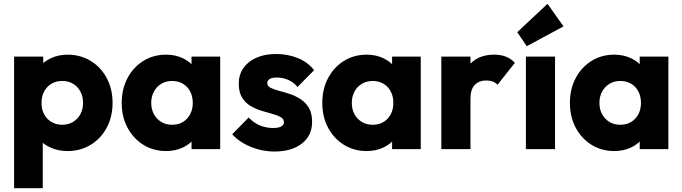

<svg xmlns="http://www.w3.org/2000/svg" viewBox="-20 -783 3583 1008"><path d="M334 10Q284.5 10 243.5 -9Q202.5 -28 176.8 -61.5Q151 -95 147 -138V-343Q151 -386 177 -420.8Q203 -455.5 243.9 -475.8Q284.9 -496 334 -496Q403 -496 456.5 -463Q510 -430 540.5 -372.8Q571 -315.5 571 -242.5Q571 -170 540.5 -113Q510 -56 456.5 -23Q403 10 334 10ZM306.3 -128Q338.7 -128 363.3 -142.8Q388 -157.5 402 -183.5Q416 -209.6 416 -243.2Q416 -277 402 -302.8Q388 -328.5 363.5 -343.2Q338.9 -358 307 -358Q275 -358 250.3 -343.4Q225.5 -328.8 211.8 -302.9Q198 -277 198 -243.1Q198 -209.5 211.5 -183.5Q225 -157.5 249.8 -142.8Q274.5 -128 306.3 -128ZM54 205V-486H207V-361.2L181.5 -243L204.5 -125V205Z M852 10Q785 10 732.2 -23Q679.5 -56 649.2 -113Q619 -170 619 -242.5Q619 -315.5 649.2 -372.8Q679.5 -430 732.2 -463Q785 -496 852 -496Q901 -496 940.5 -477Q980 -458 1004.8 -424.5Q1029.5 -391 1033 -348V-138Q1029.5 -95 1005 -61.5Q980.5 -28 940.8 -9Q901 10 852 10ZM883 -128Q932 -128 962 -160.2Q992 -192.5 992 -243Q992 -277 978.5 -302.8Q965 -328.5 940.5 -343.2Q916 -358 883.5 -358Q851.5 -358 827 -343.2Q802.5 -328.5 788.2 -302.5Q774 -276.5 774 -243Q774 -209.5 788 -183.5Q802 -157.5 826.8 -142.8Q851.5 -128 883 -128ZM985.5 0V-130.5L1008.5 -249L985.5 -366.5V-486H1136V0Z M1420.5 12.5Q1377.5 12.5 1336 1.2Q1294.5 -10 1259.2 -30.2Q1224 -50.5 1199 -78L1285.5 -166Q1310 -139.5 1343 -125.2Q1376 -111 1415 -111Q1442 -111 1456.2 -118.8Q1470.5 -126.5 1470.5 -141Q1470.5 -159 1453.2 -168.5Q1436 -178 1409 -185.2Q1382 -192.5 1352 -201.8Q1322 -211 1294.8 -227Q1267.5 -243 1250.5 -271.2Q1233.5 -299.5 1233.5 -344Q1233.5 -390.5 1257.5 -425.2Q1281.5 -460 1325.5 -479.8Q1369.5 -499.5 1429 -499.5Q1490.5 -499.5 1543.2 -478.2Q1596 -457 1629 -414.5L1542 -326.5Q1519 -353.5 1490.5 -364.8Q1462 -376 1434.5 -376Q1408.5 -376 1395.8 -368.2Q1383 -360.5 1383 -347Q1383 -331.5 1400 -322.5Q1417 -313.5 1444 -306.5Q1471 -299.5 1500.8 -289.8Q1530.5 -280 1557.5 -262.8Q1584.5 -245.5 1601.5 -217Q1618.5 -188.5 1618.5 -143Q1618.5 -71.5 1565 -29.5Q1511.5 12.5 1420.5 12.5Z M1905 10Q1838 10 1785.2 -23Q1732.5 -56 1702.2 -113Q1672 -170 1672 -242.5Q1672 -315.5 1702.2 -372.8Q1732.5 -430 1785.2 -463Q1838 -496 1905 -496Q1954 -496 1993.5 -477Q2033 -458 2057.8 -424.5Q2082.5 -391 2086 -348V-138Q2082.5 -95 2058 -61.5Q2033.5 -28 1993.8 -9Q1954 10 1905 10ZM1936 -128Q1985 -128 2015 -160.2Q2045 -192.5 2045 -243Q2045 -277 2031.5 -302.8Q2018 -328.5 1993.5 -343.2Q1969 -358 1936.5 -358Q1904.5 -358 1880 -343.2Q1855.5 -328.5 1841.2 -302.5Q1827 -276.5 1827 -243Q1827 -209.5 1841 -183.5Q1855 -157.5 1879.8 -142.8Q1904.5 -128 1936 -128ZM2038.5 0V-130.5L2061.5 -249L2038.5 -366.5V-486H2189V0Z M2297 0V-486H2450V0ZM2450 -266.5 2385.5 -316.5Q2404.5 -402 2450 -449Q2495.5 -496 2574.5 -496Q2609.5 -496 2636.2 -485.5Q2663 -475 2683 -453L2592 -338Q2582 -349 2567.2 -354.8Q2552.4 -360.5 2533 -360.5Q2495 -360.5 2472.5 -337.1Q2450 -313.8 2450 -266.5Z M2741 0V-486H2894V0ZM2745.5 -540.5 2695.5 -614 2854.5 -763 2938.5 -644.5Z M3205 10Q3138 10 3085.2 -23Q3032.5 -56 3002.2 -113Q2972 -170 2972 -242.5Q2972 -315.5 3002.2 -372.8Q3032.5 -430 3085.2 -463Q3138 -496 3205 -496Q3254 -496 3293.5 -477Q3333 -458 3357.8 -424.5Q3382.5 -391 3386 -348V-138Q3382.5 -95 3358 -61.5Q3333.5 -28 3293.8 -9Q3254 10 3205 10ZM3236 -128Q3285 -128 3315 -160.2Q3345 -192.5 3345 -243Q3345 -277 3331.5 -302.8Q3318 -328.5 3293.5 -343.2Q3269 -358 3236.5 -358Q3204.5 -358 3180 -343.2Q3155.5 -328.5 3141.2 -302.5Q3127 -276.5 3127 -243Q3127 -209.5 3141 -183.5Q3155 -157.5 3179.8 -142.8Q3204.5 -128 3236 -128ZM3338.5 0V-130.5L3361.5 -249L3338.5 -366.5V-486H3489V0Z"/></svg>

Font: Outfit Thin
Style: Regular
Weight: 100
Designer: Rodrigo Fuenzalida
Foundry: fragTYPE
Version: Version 1.000